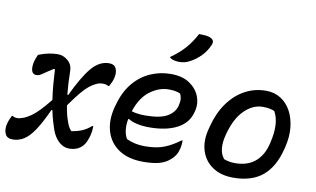

<svg xmlns="http://www.w3.org/2000/svg" viewBox="-85 -984 1927 1169"><g transform="rotate(10 878.5 -399.5)"><path d="M114 -519Q149 -533 178.5 -538.5Q208 -544 233 -544Q267 -544 295 -520Q323 -496 324 -458Q325 -378 332 -311H338Q394 -430 442 -487Q490 -544 550 -544Q582 -544 593 -521Q604 -498 597 -466Q593 -447 587 -434Q581 -421 573 -407H567Q555 -415 534 -415Q524 -415 513.5 -413Q503 -411 490 -404Q471 -395 451 -379Q431 -363 405 -332Q379 -301 341 -247Q349 -195 361 -161Q369 -136 376 -122.5Q383 -109 394 -97Q429 -102 457.5 -113.5Q486 -125 515 -150H521Q521 -119 514 -92Q508 -69 499 -50Q490 -31 475 -17Q461 -4 442 3Q423 10 398 10Q364 10 335 -16.5Q306 -43 290 -89Q281 -115 273 -143.5Q265 -172 259 -202L253 -203Q216 -121 184 -73Q152 -25 120 -5Q88 15 51 15Q17 15 5.5 -8Q-6 -31 -1 -63Q3 -83 9 -97.5Q15 -112 22 -126H28Q37 -118 56 -118Q73 -118 100 -129Q120 -138 140.5 -152.5Q161 -167 186.5 -193Q212 -219 248 -264Q241 -311 237 -358.5Q233 -406 231 -450L225 -452Q185 -427 163.5 -411.5Q142 -396 125 -396Q104 -396 96.5 -416Q89 -436 97 -473Q100 -484 104 -495.5Q108 -507 114 -519Z M932 -545Q1003 -545 1047.5 -515Q1092 -485 1109.5 -440.5Q1127 -396 1116 -352L1114 -344Q1097 -273 1029.5 -237.5Q962 -202 858 -202Q813 -202 779.5 -210Q746 -218 729 -230H723Q716 -195 719.5 -163Q723 -131 737 -108Q788 -84 850 -84Q921 -84 968.5 -102.5Q1016 -121 1066 -158H1072Q1072 -144 1070.5 -132.5Q1069 -121 1067 -110Q1060 -82 1049 -65Q1038 -48 1021 -34Q994 -10 955 0.5Q916 11 857 11Q765 11 706.5 -28Q648 -67 627.5 -134.5Q607 -202 629 -287L633 -300Q655 -383 700 -437.5Q745 -492 805 -518.5Q865 -545 932 -545ZM935 -450Q875 -450 819.5 -408.5Q764 -367 736 -280Q771 -269 819 -269Q912 -269 956 -294.5Q1000 -320 1011 -362Q1018 -389 1016 -407Q1014 -425 1006 -438Q991 -444 975 -447Q959 -450 935 -450ZM1058 -814Q1085 -814 1103 -812Q1121 -810 1134 -802Q1159 -789 1143 -758Q1127 -721 1098 -691.5Q1069 -662 1037 -645Q1018 -634 1001.5 -630Q985 -626 967 -626Q949 -626 933 -630.5Q917 -635 907 -645Q960 -682 995 -721.5Q1030 -761 1058 -814Z M1521 -545Q1572 -545 1611.5 -520Q1651 -495 1674.5 -451.5Q1698 -408 1704 -351.5Q1710 -295 1695 -232L1691 -216Q1663 -102 1595.5 -45.5Q1528 11 1414 11Q1336 11 1284.5 -24.5Q1233 -60 1214.5 -120.5Q1196 -181 1216 -256L1220 -272Q1242 -357 1285.5 -418Q1329 -479 1389 -512Q1449 -545 1521 -545ZM1518 -445Q1457 -445 1405.5 -395Q1354 -345 1327 -248L1324 -236Q1312 -191 1315.5 -153.5Q1319 -116 1341 -90Q1374 -78 1409 -78Q1484 -78 1531.5 -116.5Q1579 -155 1597 -226L1600 -238Q1630 -362 1590 -432Q1563 -445 1518 -445Z"/></g></svg>

Font: Recursive Sn Csl St Med
Style: Italic
Weight: 500
Italic angle: -15°
Version: Version 1.079;hotconv 1.0.112;makeotfexe 2.5.65598; ttfautoh